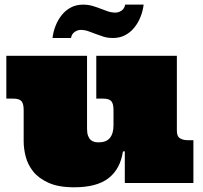

<svg xmlns="http://www.w3.org/2000/svg" viewBox="-20 -774 858 812"><path d="M728 -220.2Q728 -196.8 741.5 -189Q754.9 -181.2 772 -181.2H797.9V0H507.8V-133.8H500Q488.8 -59.1 439 -20.5Q389.2 18.1 293.9 18.1Q227.1 18.1 185.1 -1Q143.1 -20 120.1 -49.1Q97.2 -78.1 88.6 -112.1Q80.1 -146 80.1 -175.8V-309.1Q80.1 -335 71 -345.9Q62 -356.9 36.1 -356.9H6.8V-538.1H348.1V-230Q348.1 -210.9 352.5 -199.5Q356.9 -188 364 -181.9Q371.1 -175.8 380.1 -173.8Q389.2 -171.9 397 -171.9Q429.2 -171.9 444.6 -190.4Q460 -209 460 -243.2V-309.1Q460 -335 450.9 -345.9Q441.9 -356.9 416 -356.9H387.2V-538.1H728ZM321.3 -647.5Q308.1 -647.5 295.7 -638.9Q283.2 -630.4 280.3 -613.3H202.1Q205.1 -639.6 215.1 -665Q225.1 -690.4 241.2 -710.4Q257.3 -730.5 279.8 -742.4Q302.2 -754.4 331.1 -754.4Q353 -754.4 371.1 -749Q389.2 -743.7 404.8 -737.5Q420.4 -731.4 435.8 -726.1Q451.2 -720.7 468.3 -720.7Q481.4 -720.7 493.9 -729Q506.3 -737.3 509.3 -754.4H587.4Q584.5 -728.5 574.5 -703.1Q564.5 -677.7 548.3 -657.7Q532.2 -637.7 509.8 -625.5Q487.3 -613.3 458 -613.3Q435.1 -613.3 417.7 -618.9Q400.4 -624.5 384.3 -630.6Q368.2 -636.7 353.3 -642.1Q338.4 -647.5 321.3 -647.5Z"/></svg>

Font: Ultra
Style: Regular
Weight: 400
Designer: Astigmatic (AOETI)
Foundry: Astigmatic (AOETI)
Version: Version 1.001